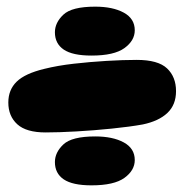

<svg xmlns="http://www.w3.org/2000/svg" viewBox="-20 -631 554 577"><path d="M117 -233Q59 -233 32 -257.5Q5 -282 5 -323Q5 -361 30 -385.5Q55 -410 113 -424Q153 -434 201.5 -439.5Q250 -445 300 -448Q350 -451 391 -451Q455 -451 482 -425.5Q509 -400 509 -357Q509 -316 483 -291.5Q457 -267 409 -257Q370 -250 316 -244.5Q262 -239 209 -236Q156 -233 117 -233ZM266 -221Q319 -221 352 -203Q385 -185 385 -150Q385 -119 354 -96.5Q323 -74 255 -74Q198 -74 171.5 -92Q145 -110 145 -144Q145 -173 170.5 -197Q196 -221 266 -221ZM266 -611Q319 -611 352 -593Q385 -575 385 -540Q385 -509 354 -486.5Q323 -464 255 -464Q198 -464 171.5 -482Q145 -500 145 -534Q145 -563 170.5 -587Q196 -611 266 -611Z"/></svg>

Font: DynaPuff
Style: Bold
Weight: 700
Designer: Toshi Omagari, Jennifer Daniel
Foundry: Google Fonts
Version: Version 2.000